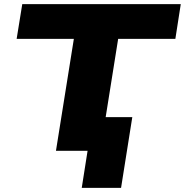

<svg xmlns="http://www.w3.org/2000/svg" viewBox="-20 -725 889 923"><path d="M373 178 401 0H249L335 -538H60L87 -705H849L823 -538H548L488 -162H616L562 178Z"/></svg>

Font: Nunito Sans 10pt Expanded Black
Style: Italic
Weight: 900
Width: 7
Italic angle: -9°
Designer: Vernon Adams
Foundry: Vernon Adams
Version: Version 3.101;gftools[0.9.27]